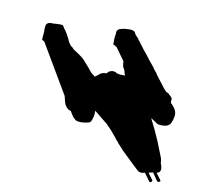

<svg xmlns="http://www.w3.org/2000/svg" viewBox="-87 -641 819 762"><g transform="rotate(15 323.0 -260.5)"><path d="M346.7 -541 339.8 -540Q335 -540 334 -539.1Q332 -539.1 331.1 -538.1Q330.1 -537.1 328.1 -537.1Q327.1 -536.1 324.2 -536.1Q315.4 -533.2 312.5 -530.3Q304.7 -522.5 307.6 -511.7L306.6 -501Q306.6 -480.5 307.6 -479.5Q307.6 -467.8 308.6 -467.8Q309.6 -467.8 310.5 -466.8Q314.5 -466.8 315.4 -465.8Q317.4 -463.9 324.2 -460.9L365.2 -413.1V-409.2L366.2 -404.3Q367.2 -403.3 367.2 -399.4Q368.2 -393.6 372.1 -387.7L373 -386.7L375 -384.8L376 -382.8L377 -380.9Q378.9 -375 379.9 -374Q380.9 -367.2 385.7 -361.3L382.8 -360.4H375Q374 -359.4 365.2 -359.4Q357.4 -359.4 356.4 -360.4Q353.5 -360.4 352.5 -361.3Q349.6 -361.3 348.6 -362.3L346.7 -364.3H343.8Q342.8 -365.2 338.9 -365.2Q331.1 -365.2 330.1 -364.3Q327.1 -363.3 323.2 -361.3Q319.3 -359.4 318.4 -358.4Q318.4 -357.4 317.4 -356.4L315.4 -354.5Q313.5 -352.5 313.5 -351.6L312.5 -350.6L310.5 -349.6H306.6Q305.7 -348.6 300.8 -348.6L294.9 -345.7L289.1 -342.8L279.3 -333Q276.4 -330.1 274.4 -329.1L270.5 -325.2L269.5 -326.2L267.6 -327.1Q265.6 -328.1 265.6 -329.1L259.8 -332L257.8 -334L255.9 -335Q253.9 -335.9 253.9 -336.9L252 -337.9L249 -340.8Q243.2 -348.6 209 -379.9Q196.3 -390.6 162.1 -408.2H161.1Q161.1 -409.2 160.2 -410.2L158.2 -411.1Q158.2 -412.1 157.2 -412.1L154.3 -415Q154.3 -416 152.3 -416Q150.4 -416 150.4 -417Q141.6 -421.9 128.9 -445.3Q121.1 -458 115.2 -465.8Q105.5 -478.5 103.5 -478.5Q100.6 -484.4 95.7 -489.3Q94.7 -490.2 89.8 -490.2Q78.1 -490.2 77.1 -489.3Q63.5 -488.3 58.6 -486.3H49.8Q46.9 -486.3 45.9 -485.4Q43.9 -485.4 43 -484.4H40Q36.1 -482.4 32.2 -478.5Q29.3 -475.6 29.3 -469.7Q28.3 -462.9 29.3 -453.1Q30.3 -452.1 30.3 -439.5V-431.6V-423.8V-418Q30.3 -414.1 31.2 -413.1L33.2 -411.1Q39.1 -411.1 43 -405.3L174.8 -220.7L182.6 -198.2Q188.5 -180.7 204.1 -171.9L214.8 -168.9L218.8 -162.1Q227.5 -150.4 229.5 -148.4Q240.2 -139.6 242.2 -138.7Q260.7 -131.8 294.9 -143.6Q302.7 -146.5 305.7 -161.1Q308.6 -174.8 308.6 -182.6Q307.6 -183.6 307.6 -195.3L365.2 -156.2Q382.8 -141.6 387.7 -136.7L402.3 -122.1L411.1 -113.3L414.1 -110.4Q415 -108.4 418 -105.5L419.9 -103.5Q421.9 -102.5 423.8 -100.6Q424.8 -99.6 426.8 -97.2Q428.7 -94.7 431.2 -92.3Q433.6 -89.8 436.5 -87.9Q448.2 -76.2 454.1 -71.3Q531.2 -8.8 535.2 -6.8Q539.1 -6.8 540 -5.9Q541 -4.9 543.9 -4.9H548.8L561.5 -8.8L586.9 20.5Q589.8 24.4 595.7 19.5Q599.6 15.6 596.7 11.7L575.2 -12.7Q578.1 -13.7 585.9 -15.6L587.9 -16.6Q587.9 -17.6 588.9 -17.6H591.8L593.8 -16.6L616.2 10.7Q618.2 12.7 622.1 12.7Q625 12.7 627 10.7Q631.8 7.8 627 2.9L606.4 -20.5Q611.3 -21.5 617.2 -27.3Q620.1 -31.2 620.1 -36.1Q620.1 -43.9 619.1 -44.9L617.2 -50.8Q617.2 -52.7 616.2 -53.7Q615.2 -54.7 615.2 -55.7Q611.3 -62.5 611.3 -68.4Q611.3 -71.3 610.4 -73.2Q609.4 -75.2 609.4 -77.1Q607.4 -81.1 606.4 -84L604.5 -87.9Q598.6 -98.6 590.8 -115.2L578.1 -140.6Q553.7 -186.5 529.3 -224.6L554.7 -210.9Q562.5 -205.1 581.1 -208Q598.6 -209 608.4 -220.7L610.4 -225.6Q612.3 -227.5 613.3 -233.4L615.2 -239.3L617.2 -252.9Q619.1 -270.5 608.4 -284.2L606.4 -287.1L602.5 -291L594.7 -298.8Q589.8 -301.8 588.9 -304.7L587.9 -312.5Q589.8 -317.4 587.9 -320.3L585.9 -323.2L581.1 -328.1Q580.1 -328.1 579.1 -329.1L578.1 -330.1L576.2 -332Q574.2 -332 571.3 -335.9Q566.4 -338.9 564.5 -338.9Q559.6 -339.8 549.8 -349.6L508.8 -394.5L506.8 -396.5Q504.9 -400.4 501 -404.3L492.2 -413.1L490.2 -415L486.3 -420.9Q482.4 -423.8 479.5 -427.7L466.8 -440.4Q465.8 -441.4 462.9 -444.3Q460 -447.3 455.1 -453.1Q450.2 -459 445.3 -463.9L434.6 -474.6Q425.8 -483.4 424.8 -485.4Q414.1 -496.1 413.1 -498Q412.1 -498 411.1 -500L410.2 -502L406.2 -505.9L400.4 -511.7L396.5 -517.6Q395.5 -518.6 393.6 -519.5L391.6 -521.5Q389.6 -523.4 386.7 -525.4L384.8 -527.3L382.8 -530.3L380.9 -532.2L378.9 -536.1L375 -540Q372.1 -541 363.3 -543Z"/></g></svg>

Font: My Font
Style: x-wing-ships
Weight: 500
Version: Version 0.001